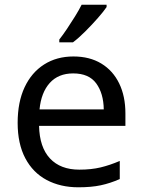

<svg xmlns="http://www.w3.org/2000/svg" viewBox="-20 -786 604 816"><path d="M292 -546Q361 -546 410.5 -516Q460 -486 486.5 -431.5Q513 -377 513 -304V-251H146Q148 -160 192.5 -112.5Q237 -65 317 -65Q368 -65 407.5 -74.5Q447 -84 489 -102V-25Q448 -7 408 1.5Q368 10 313 10Q237 10 178.5 -21Q120 -52 87.5 -113.5Q55 -175 55 -264Q55 -352 84.5 -415Q114 -478 167.5 -512Q221 -546 292 -546ZM291 -474Q228 -474 191.5 -433.5Q155 -393 148 -321H421Q420 -389 389 -431.5Q358 -474 291 -474ZM433 -756Q421 -738 396 -709.5Q371 -681 342.5 -652.5Q314 -624 290 -606H232V-618Q247 -637 264.5 -663Q282 -689 299 -716.5Q316 -744 327 -766H433Z"/></svg>

Font: Noto Sans Chorasmian
Style: Regular
Weight: 400
Designer: Federico Parra Barrios
Foundry: Google LLC
Version: Version 1.004; ttfautohint (v1.8.4.7-5d5b)